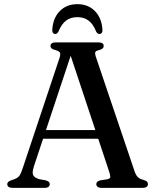

<svg xmlns="http://www.w3.org/2000/svg" viewBox="-20 -904 751 924"><path d="M172.5 -278H470L473 -236.5H167.5ZM219.5 -18Q219.5 -10 213.5 -5Q207.5 0 195 0H40Q27.5 0 21.2 -4.8Q15 -9.5 15 -17.5Q15 -23.5 18.8 -27.8Q22.5 -32 33 -36L52.5 -43Q67 -49 74.2 -59.5Q81.5 -70 90.5 -98L266 -624Q272 -642 268.8 -649.8Q265.5 -657.5 248 -662.5Q234 -666 228.5 -670.8Q223 -675.5 223 -683Q223 -691 229.2 -695.5Q235.5 -700 248.5 -700H454Q467 -700 473 -695.5Q479 -691 479 -683Q479 -675.5 473.8 -670.8Q468.5 -666 455.5 -662.5Q441.5 -659.5 438.8 -653.2Q436 -647 440.5 -633L626.5 -83Q633 -62.5 642.2 -52.8Q651.5 -43 669.5 -38.5Q683 -34.5 687.5 -30Q692 -25.5 692 -18Q692 -10 685.8 -5Q679.5 0 667 0H468.5Q456 0 449.8 -5Q443.5 -10 443.5 -18Q443.5 -24.5 448 -29Q452.5 -33.5 462.5 -36L497.5 -41.5Q510.5 -44.5 510.8 -52.8Q511 -61 505 -79L314 -654L328.5 -661L143 -103Q137 -85 137.2 -73.2Q137.5 -61.5 144.8 -54.2Q152 -47 167.5 -42L200.5 -36Q210 -33 214.8 -29Q219.5 -25 219.5 -18ZM352.5 -821.5Q319.5 -821.5 297.8 -804.8Q276 -788 261.5 -752.5Q258 -746 254.2 -743.2Q250.5 -740.5 246 -740.5Q239 -740.5 235 -745.8Q231 -751 231.5 -760.5Q235 -817.5 267.8 -850.8Q300.5 -884 352.5 -884Q404 -884 436.8 -850.8Q469.5 -817.5 473 -760.5Q474 -751 469.8 -745.8Q465.5 -740.5 458.5 -740.5Q454 -740.5 450 -743.2Q446 -746 442.5 -752.5Q428.5 -788.5 406.2 -805Q384 -821.5 352.5 -821.5Z"/></svg>

Font: Fraunces 16pt
Style: Regular
Weight: 400
Version: Version 1.000;[b76b70a41]